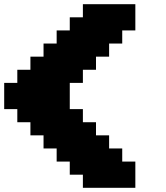

<svg xmlns="http://www.w3.org/2000/svg" viewBox="-20 -895 790 915"><path d="M375 0H625V-125H562.5V-187.5H500V-250H437.5V-312.5H375V-375H312.5V-500H375V-562.5H437.5V-625H500V-687.5H562.5V-750H625V-875H375V-812.5H312.5V-750H250V-687.5H187.5V-625H125V-562.5H62.5V-500H0V-375H62.5V-312.5H125V-250H187.5V-187.5H250V-125H312.5V-62.5H375Z"/></svg>

Font: Faithful 32x
Style: Bold
Weight: 400
Foundry: Faithful Resource Pack
Version: Version 1.0; January 27, 2023